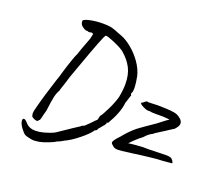

<svg xmlns="http://www.w3.org/2000/svg" viewBox="-132 -878 1281 1153"><g transform="rotate(20 508.5 -302.0)"><path d="M191 99Q171 99 143 91Q130 87 124 82Q118 77 110.5 67.5Q103 58 99 53Q81 28 81 9Q81 -6 95 -2Q105 3 117 18Q129 30 143 35.5Q157 41 177 41Q184 41 204 39Q228 35 260 24Q292 13 307 1Q355 -32 385.5 -52Q416 -72 424 -77Q426 -82 445 -89L472 -115Q498 -143 506 -149Q507 -156 509.5 -163.5Q512 -171 512 -175Q524 -188 548 -237.5Q572 -287 581 -323Q590 -370 590 -406Q590 -467 568.5 -508.5Q547 -550 506 -585Q485 -602 436.5 -622.5Q388 -643 380 -640Q375 -639 353 -582.5Q331 -526 293 -420L261 -331Q257 -315 252 -301Q247 -287 244 -276Q231 -239 231 -234Q220 -217 213.5 -189.5Q207 -162 199 -96Q190 -63 191 -66Q187 -49 184 -38Q181 -27 178 -28L174 -24Q174 -18 165 -18Q157 -18 147 -22.5Q137 -27 131 -33Q127 -47 127 -53Q127 -66 135 -93Q143 -127 161.5 -188.5Q180 -250 193 -289Q200 -306 213 -353Q224 -390 237.5 -429Q251 -468 257 -478Q259 -485 270.5 -518Q282 -551 298 -591L305 -624L294 -629Q285 -626 278 -626Q273 -626 267 -629Q257 -626 239.5 -637.5Q222 -649 220 -659Q218 -662 217.5 -668Q217 -674 217 -676Q219 -686 257 -694.5Q295 -703 340 -703Q359 -703 369 -702Q387 -701 403.5 -696Q420 -691 444 -681L468 -672Q500 -660 536.5 -630Q573 -600 601.5 -559.5Q630 -519 640 -477Q643 -464 646 -441Q649 -418 649 -400Q649 -379 645 -374Q642 -370 642 -364Q642 -358 646 -357Q644 -351 639 -335Q634 -319 628 -301Q622 -238 572 -153Q567 -153 564 -151.5Q561 -150 565 -149Q565 -144 554 -130Q551 -128 541.5 -115.5Q532 -103 528 -100Q527 -93 522 -88.5Q517 -84 513 -84Q513 -84 511.5 -83.5Q510 -83 510 -80Q492 -54 444.5 -16Q397 22 360 38Q350 45 336.5 51Q323 57 318 59Q310 66 277.5 78.5Q245 91 225 95Q199 99 191 99ZM682 -21Q668 -21 660 -24.5Q652 -28 642 -38Q634 -44 634 -51Q634 -64 669 -100Q707 -147 744 -177Q766 -194 848 -250Q878 -274 891.5 -283.5Q905 -293 912 -298Q863 -303 838 -301Q816 -301 804.5 -301.5Q793 -302 786 -304H771Q761 -304 739.5 -314.5Q718 -325 717 -334Q719 -335 724.5 -338Q730 -341 733 -345Q736 -347 741 -350.5Q746 -354 749 -354Q752 -354 754 -352Q759 -352 776 -352.5Q793 -353 816 -354Q874 -353 901 -350.5Q928 -348 941 -342.5Q954 -337 969 -324Q982 -311 982 -297Q982 -282 968 -266Q967 -265 962 -259Q957 -253 954 -253L906 -222Q896 -215 876 -203Q850 -187 846 -182Q837 -178 828.5 -172Q820 -166 815 -161Q810 -155 800 -145.5Q790 -136 779 -129Q767 -119 749.5 -102Q732 -85 727 -79Q727 -80 773.5 -84.5Q820 -89 856 -87L926 -89Q943 -90 965 -90Q986 -90 995 -86Q1004 -83 1011.5 -72Q1019 -61 1016 -56Q1011 -56 983.5 -53Q956 -50 923 -49Q897 -47 800 -35Q785 -32 748 -28Q703 -21 682 -21Z"/></g></svg>

Font: Caveat
Style: Regular
Weight: 400
Designer: Pablo Impallari
Foundry: Pablo Impallari
Version: Version 1.500; ttfautohint (v1.6)